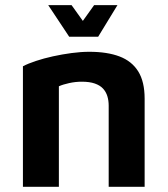

<svg xmlns="http://www.w3.org/2000/svg" viewBox="-20 -717 643 737"><path d="M68 -462.6Q87.2 -472.8 117.5 -482.9Q147.8 -493 183.3 -500.8Q218.8 -508.6 255 -513.4Q291.2 -518.2 322.8 -518.2Q391.6 -518.2 438.8 -500.3Q486 -482.4 510.6 -442.9Q535.2 -403.4 535.2 -338.2V0H397.2V-311.8Q397.2 -331 392.1 -347.7Q387 -364.4 375.5 -376.9Q364 -389.4 343.9 -396.4Q323.8 -403.4 293.8 -403.4Q270 -403.4 245.7 -398.1Q221.4 -392.8 206 -385.8V0H68ZM245.6 -576 165.2 -697.2H254.8L298 -636.8L341.2 -697.2H430.8L356.8 -576Z"/></svg>

Font: Maven Pro VF Beta
Style: Regular
Weight: 400
Designer: Joe Prince
Foundry: Joe Prince
Version: Version 2.002